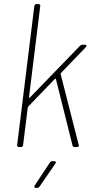

<svg xmlns="http://www.w3.org/2000/svg" viewBox="-20 -720 457 940"><path d="M64 -10 148 -690Q150 -700 159 -700H168Q173 -700 175.5 -697Q178 -694 177 -690L122 -244Q122 -242 124 -241.5Q126 -241 127 -243L371 -495Q377 -501 384 -501H396Q402 -501 403 -497.5Q404 -494 400 -489L278 -362Q276 -359 277 -357L365 -12L366 -9Q366 0 356 0H344Q336 0 335 -8L254 -332Q254 -334 252 -334.5Q250 -335 248 -333L118 -198Q116 -194 116 -193L93 -10Q93 -6 90 -3Q87 0 82 0H73Q64 0 64 -10ZM150 188 224 76Q229 69 237 69H245Q251 69 253 72.5Q255 76 251 81L174 193Q169 200 162 200H156Q150 200 148.5 196.5Q147 193 150 188Z"/></svg>

Font: Barlow Semi Condensed Thin
Style: Italic
Weight: 250
Width: 4
Italic angle: -7°
Designer: Jeremy Tribby
Foundry: Tribby Type
Version: Version 1.408